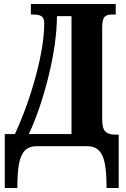

<svg xmlns="http://www.w3.org/2000/svg" viewBox="-20 -734 635 964"><path d="M4 -61H55Q120 -203 161 -357Q202 -511 202 -617Q202 -643 189 -652Q176 -661 149 -661H135V-714H561V-661H540Q515 -661 504 -648Q493 -635 493 -594V-135Q493 -89 509 -73.5Q525 -58 558 -58H576V210H515Q515 133 506.5 88Q498 43 476.5 21.5Q455 0 417 0H165Q126 0 105 21.5Q84 43 75.5 88Q67 133 67 210H4ZM339 -61V-653H266Q265 -519 224 -352.5Q183 -186 125 -61Z"/></svg>

Font: Noto Serif CondExtraBold
Style: Regular
Weight: 800
Width: 3
Designer: Monotype Design Team
Foundry: Monotype Imaging Inc.
Version: Version 1.001